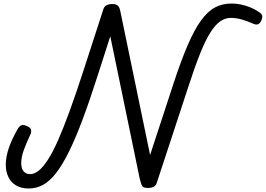

<svg xmlns="http://www.w3.org/2000/svg" viewBox="-20 -1058 1516 1095"><path d="M144 17Q101 17 71.5 -0.5Q42 -18 27.5 -49Q13 -80 13 -118Q13 -165 31 -216Q49 -267 80 -321Q91 -340 103 -344Q115 -348 133 -339Q152 -332 156.5 -319.5Q161 -307 152 -288Q131 -244 116 -203Q101 -162 101 -126Q101 -108 106.5 -94.5Q112 -81 123.5 -73Q135 -65 151 -65Q176 -65 201 -85Q226 -105 253.5 -147.5Q281 -190 311 -258Q341 -326 376 -421.5Q411 -517 452 -643L570 -1007Q575 -1021 587.5 -1028Q600 -1035 622 -1035Q641 -1035 651.5 -1026Q662 -1017 666 -995L836 -174L969 -580Q1012 -711 1050 -799.5Q1088 -888 1126 -940.5Q1164 -993 1206 -1015.5Q1248 -1038 1301 -1038Q1327 -1038 1353.5 -1032.5Q1380 -1027 1406.5 -1016.5Q1433 -1006 1456 -990Q1472 -980 1475 -968.5Q1478 -957 1469 -938Q1461 -922 1449.5 -919Q1438 -916 1421 -924Q1388 -939 1356.5 -947.5Q1325 -956 1297 -956Q1265 -956 1237 -937Q1209 -918 1181 -874.5Q1153 -831 1122.5 -755.5Q1092 -680 1055 -566L874 -15Q870 -1 857.5 6.5Q845 14 822 14Q809 14 800.5 10.5Q792 7 787 -5.5Q782 -18 776 -43L609 -851L538 -630Q491 -483 450.5 -375Q410 -267 372.5 -191.5Q335 -116 299 -70Q263 -24 225 -3.5Q187 17 144 17Z"/></svg>

Font: Playwrite IN
Style: Regular
Weight: 400
Designer: Veronika Burian, José Scaglione
Foundry: TypeTogether
Version: Version 1.002